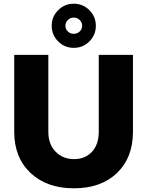

<svg xmlns="http://www.w3.org/2000/svg" viewBox="-20 -995 789 1028"><path d="M291.3 -940.4Q325.7 -975.1 375 -975.1Q424.3 -975.1 458.7 -940.4Q493.2 -905.8 493.2 -856.9Q493.2 -808.1 458.7 -773.4Q424.3 -738.8 375 -738.8Q325.7 -738.8 291.3 -773.4Q256.8 -808.1 256.8 -856.9Q256.8 -905.8 291.3 -940.4ZM406.7 -887.9Q393.6 -900.9 375 -900.9Q356.4 -900.9 343.3 -887.9Q330.1 -875 330.1 -856.9Q330.1 -838.9 343.3 -826.4Q356.4 -814 375 -814Q393.6 -814 406.7 -826.4Q419.9 -838.9 419.9 -856.9Q419.9 -875 406.7 -887.9ZM238.8 -289.1Q238.8 -222.7 277.6 -182.9Q316.4 -143.1 377 -143.1Q436 -143.1 472.4 -182.4Q508.8 -221.7 508.8 -289.1V-701.2H691.9V-289.1Q691.9 -150.9 606.4 -68.8Q521 13.2 376 13.2Q230.5 13.2 143.3 -69.1Q56.2 -151.4 56.2 -289.1V-701.2H238.8Z"/></svg>

Font: Montserrat-Arabic
Style: Bold
Weight: 700
Designer: Mohamed Gaber
Foundry: Kief Type Foundry
Version: Version 5.008;PS 005.008;hotconv 1.0.88;makeotf.lib2.5.64775